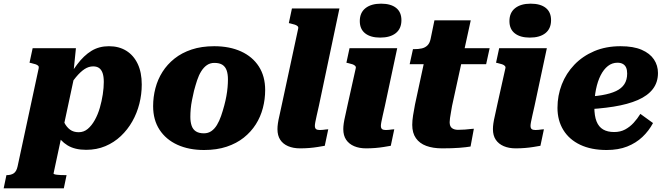

<svg xmlns="http://www.w3.org/2000/svg" viewBox="-102 -804 3630 1047"><path d="M-82 223 -67 151H-65Q-42 151 -27 141Q-12 131 -6 103L109 -432Q111 -440 106.5 -445Q102 -450 92 -453.5Q82 -457 68 -460L59 -462L76 -541H312L297 -393L308 -410L190 142Q189 144 194.5 146Q200 148 209 149Q218 150 229.5 150.5Q241 151 253 151H261L246 223ZM178 -173 229 -190Q237 -159 249 -135Q261 -111 280 -97Q299 -83 327 -83Q355 -83 376.5 -101Q398 -119 415 -149.5Q432 -180 442.5 -216.5Q453 -253 458.5 -289.5Q464 -326 464 -357Q464 -387 457.5 -405.5Q451 -424 438.5 -433Q426 -442 406 -442Q382 -442 359.5 -427.5Q337 -413 312 -383Q287 -353 255 -307L245 -338Q283 -405 319 -453Q355 -501 396.5 -526.5Q438 -552 492 -552Q547 -552 587 -527Q627 -502 649 -455.5Q671 -409 671 -343Q671 -290 658 -238.5Q645 -187 619.5 -142Q594 -97 557 -62Q520 -27 472.5 -7Q425 13 368 13Q306 13 266 -11.5Q226 -36 205 -78Q184 -120 178 -173Z M1121 -229Q1128 -255 1132.5 -280Q1137 -305 1139 -328Q1141 -351 1141 -371Q1141 -400 1134 -420Q1127 -440 1111 -450.5Q1095 -461 1067 -461Q1044 -461 1026.5 -449Q1009 -437 995.5 -415.5Q982 -394 973 -366.5Q964 -339 956 -309Q950 -283 945 -258Q940 -233 938 -210Q936 -187 936 -167Q936 -139 943 -118.5Q950 -98 966.5 -87.5Q983 -77 1010 -77Q1033 -77 1050.5 -89Q1068 -101 1081 -122.5Q1094 -144 1103.5 -171.5Q1113 -199 1121 -229ZM733 -225Q733 -275 745.5 -323Q758 -371 784 -412Q810 -453 849.5 -484.5Q889 -516 943 -534Q997 -552 1066 -552Q1150 -552 1212.5 -523.5Q1275 -495 1309.5 -441.5Q1344 -388 1344 -313Q1344 -263 1331.5 -215Q1319 -167 1293 -126Q1267 -85 1227.5 -53.5Q1188 -22 1134 -4Q1080 14 1011 14Q928 14 865.5 -14.5Q803 -43 768 -96.5Q733 -150 733 -225Z M1524 -648Q1526 -656 1521 -661Q1516 -666 1506 -669.5Q1496 -673 1482 -676L1473 -678L1490 -758H1749L1637 -227Q1630 -196 1625 -174Q1620 -152 1617.5 -138.5Q1615 -125 1615 -118Q1615 -105 1621.5 -100Q1628 -95 1642 -95Q1651 -95 1659.5 -96Q1668 -97 1675 -98Q1682 -99 1688 -99L1669 -9Q1652 -6 1630.5 -2.5Q1609 1 1585 3Q1561 5 1534 5Q1497 5 1469 -7Q1441 -19 1426 -42Q1411 -65 1411 -100Q1411 -114 1413.5 -131.5Q1416 -149 1422 -174.5Q1428 -200 1436 -239Z M1770 -100Q1770 -114 1772.5 -131.5Q1775 -149 1781 -174.5Q1787 -200 1795 -239L1838 -432Q1840 -439 1835 -444.5Q1830 -450 1820 -453.5Q1810 -457 1796 -460L1787 -462L1804 -541H2064L1997 -227Q1990 -196 1985 -174Q1980 -152 1977.5 -138.5Q1975 -125 1975 -118Q1975 -105 1981.5 -100Q1988 -95 2002 -95Q2011 -95 2019.5 -96Q2028 -97 2035 -98Q2042 -99 2048 -99L2029 -9Q2012 -6 1990.5 -2.5Q1969 1 1944.5 3Q1920 5 1894 5Q1857 5 1829 -7Q1801 -19 1785.5 -42Q1770 -65 1770 -100ZM1860 -689Q1860 -735 1891 -759.5Q1922 -784 1976 -784Q2029 -784 2058 -761Q2087 -738 2087 -694Q2087 -648 2056.5 -623.5Q2026 -599 1971 -599Q1919 -599 1889.5 -622Q1860 -645 1860 -689Z M2309 5Q2259 5 2222.5 -8.5Q2186 -22 2166 -50.5Q2146 -79 2146 -123Q2146 -146 2150.5 -174.5Q2155 -203 2161 -234L2223 -522L2307 -541H2568L2549 -454H2132L2150 -536H2157Q2180 -536 2198 -540Q2216 -544 2228.5 -556Q2241 -568 2246 -591L2267 -693H2465L2363 -226Q2360 -208 2357 -191Q2354 -174 2352 -160.5Q2350 -147 2350 -138Q2350 -115 2362.5 -105.5Q2375 -96 2396 -96Q2416 -96 2433.5 -97.5Q2451 -99 2464 -100.5Q2477 -102 2482 -102L2464 -5Q2441 -1 2403 2Q2365 5 2309 5Z M2586 -100Q2586 -114 2588.5 -131.5Q2591 -149 2597 -174.5Q2603 -200 2611 -239L2654 -432Q2656 -439 2651 -444.5Q2646 -450 2636 -453.5Q2626 -457 2612 -460L2603 -462L2620 -541H2880L2813 -227Q2806 -196 2801 -174Q2796 -152 2793.5 -138.5Q2791 -125 2791 -118Q2791 -105 2797.5 -100Q2804 -95 2818 -95Q2827 -95 2835.5 -96Q2844 -97 2851 -98Q2858 -99 2864 -99L2845 -9Q2828 -6 2806.5 -2.5Q2785 1 2760.5 3Q2736 5 2710 5Q2673 5 2645 -7Q2617 -19 2601.5 -42Q2586 -65 2586 -100ZM2676 -689Q2676 -735 2707 -759.5Q2738 -784 2792 -784Q2845 -784 2874 -761Q2903 -738 2903 -694Q2903 -648 2872.5 -623.5Q2842 -599 2787 -599Q2735 -599 2705.5 -622Q2676 -645 2676 -689Z M3206 14Q3122 14 3062 -14.5Q3002 -43 2970 -95Q2938 -147 2938 -216Q2938 -283 2961.5 -343.5Q2985 -404 3030 -451Q3075 -498 3138.5 -525Q3202 -552 3282 -552Q3352 -552 3397 -532.5Q3442 -513 3464 -480Q3486 -447 3486 -406Q3486 -355 3458 -318.5Q3430 -282 3376 -258.5Q3322 -235 3244 -222.5Q3166 -210 3064 -206L3068 -275Q3133 -277 3180 -285Q3227 -293 3257.5 -307.5Q3288 -322 3303 -345.5Q3318 -369 3318 -403Q3318 -422 3312.5 -435Q3307 -448 3295 -455Q3283 -462 3265 -462Q3236 -462 3213 -444Q3190 -426 3173.5 -393.5Q3157 -361 3148 -317Q3139 -273 3139 -221Q3139 -172 3151 -142Q3163 -112 3187 -98Q3211 -84 3247 -84Q3281 -84 3307 -98Q3333 -112 3353.5 -134.5Q3374 -157 3390 -183L3459 -133Q3436 -90 3401 -57Q3366 -24 3318 -5Q3270 14 3206 14Z"/></svg>

Font: Roboto Serif ExtraBold
Style: Italic
Weight: 800
Italic angle: -10°
Version: Version 1.007